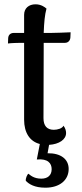

<svg xmlns="http://www.w3.org/2000/svg" viewBox="-20 -662 382 892"><path d="M216 -509H183C185 -559 188 -593 196 -622C188 -629 171 -642 145 -642C114 -642 92 -624 92 -593V-509H44C30 -509 19 -501 18 -485L17 -460C30 -462 64 -463 77 -463H92V-106C92 -46 118 -5 165 7L151 79C203 74 220 97 220 124C220 152 202 168 172 168C136 168 120 151 112 145C106 149 98 168 100 178C114 193 140 210 191 210C257 210 299 175 299 123C299 77 262 49 201 50L208 11C255 8 287 -14 287 -44C287 -54 284 -66 275 -78C269 -65 247 -59 230 -59C198 -59 182 -78 182 -113L183 -427V-463H282C295 -463 306 -472 307 -488L308 -512C298 -511 226 -509 216 -509Z"/></svg>

Font: Arima Koshi Medium
Style: Regular
Weight: 500
Designer: Joana Correia and Natanael Gama
Foundry: NDISCOVER
Version: Version 1.019;PS 001.019;hotconv 1.0.88;makeotf.lib2.5.64775